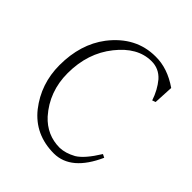

<svg xmlns="http://www.w3.org/2000/svg" viewBox="-175 -802 851 851"><g transform="rotate(45 250.0 -376.5)"><path d="M313.5 -687.5Q387.7 -688.5 460.9 -637.7L456.1 -544.9L440.4 -539.1Q423.8 -588.9 393.6 -625Q361.3 -661.1 313.5 -660.2Q228.5 -659.2 160.2 -573.2Q89.8 -485.4 89.8 -359.4Q89.8 -244.1 163.1 -161.1Q218.8 -100.6 298.8 -100.6Q334 -101.6 373 -123Q410.2 -145.5 454.1 -216.8L469.7 -209Q405.3 -65.4 298.8 -64.5Q179.7 -64.5 109.4 -152.3Q39.1 -242.2 39.1 -359.4Q39.1 -490.2 106.4 -579.1Q190.4 -687.5 313.5 -687.5Z"/></g></svg>

Font: BabelStone Sani Yi
Style: Regular
Weight: 400
Designer: Andrew West
Foundry: BabelStone
Version: Version 1.00 November 22, 2015, initial release